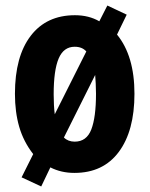

<svg xmlns="http://www.w3.org/2000/svg" viewBox="-20 -615 541 694"><path d="M466 -276Q466 -142 409.5 -66Q353 10 249 10Q201 10 162 -10L129 59L58 26L100 -58Q65 -103 49.5 -156.5Q34 -210 34 -276Q34 -411 91 -485.5Q148 -560 251 -560Q301 -560 339 -538L368 -595L438 -562L403 -490Q466 -413 466 -276ZM174 -274Q174 -253 175 -235Q176 -217 178 -202L292 -429Q277 -446 250 -446Q210 -446 192 -403.5Q174 -361 174 -274ZM327 -276Q327 -296 326 -313Q325 -330 324 -344L211 -118Q226 -103 250 -103Q293 -103 310 -147Q327 -191 327 -276Z"/></svg>

Font: Noto Sans Arabic ExtCond ExtBd
Style: Regular
Weight: 800
Width: 2
Designer: Monotype Design Team, Nadine Chahine, Nizar Qandah and Khaled Hosny
Foundry: Monotype Imaging Inc.
Version: Version 2.012; ttfautohint (v1.8.4.7-5d5b)